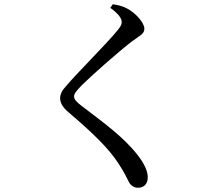

<svg xmlns="http://www.w3.org/2000/svg" viewBox="-20 -823 1040 907"><path d="M555 -719C555 -706 549 -696 532 -676C488 -621 342 -476 291 -415C273 -396 264 -377 264 -359C264 -338 276 -316 302 -294C422 -192 496 -119 540 -50C568 -8 578 16 589 37C597 52 612 64 631 64C664 64 678 42 678 14C678 -17 659 -54 629 -92C559 -181 465 -246 364 -324C342 -341 330 -353 330 -367C330 -379 337 -390 365 -419C407 -461 535 -575 604 -628C641 -655 662 -663 662 -687C662 -715 622 -761 580 -783C560 -794 538 -799 513 -803L501 -786C539 -758 555 -737 555 -719Z"/></svg>

Font: Noto Serif SC Medium
Style: Regular
Weight: 500
Designer: Ryoko NISHIZUKA 西塚涼子 (kana & ideographs); Frank Grießhammer (Latin, Greek & Cyrillic); Wenlong ZHANG 张文龙 (bopomofo); San
Foundry: Adobe Systems Incorporated
Version: Version 1.001;PS 1.001;hotconv 16.6.54;makeotf.lib2.5.65590